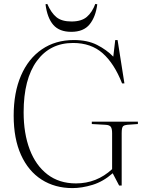

<svg xmlns="http://www.w3.org/2000/svg" viewBox="-20 -949 740 983"><path d="M351 14Q261 14 193 -29.5Q125 -73 87.5 -156Q50 -239 50 -357Q50 -475 87.5 -562Q125 -649 194.5 -696.5Q264 -744 358 -744Q428 -744 477 -719Q526 -694 560 -659L570 -744H582L617 -522H605Q565 -624 505.5 -676.5Q446 -729 354 -729Q236 -729 168.5 -636.5Q101 -544 101 -374Q101 -266 132 -184Q163 -102 223 -56Q283 -10 369 -10Q475 -10 554 -83V-267Q554 -291 547 -300Q540 -309 521 -310L450 -314V-326H686V-314L631 -310Q618 -309 610.5 -303Q603 -297 603 -267V1H590L557 -62Q508 -19 453.5 -2.5Q399 14 351 14ZM345 -786Q284 -786 253 -821.5Q222 -857 213 -927L222 -929Q242 -883 269 -861Q296 -839 346 -839Q397 -839 424.5 -862.5Q452 -886 468 -929L478 -927Q470 -863 439 -824.5Q408 -786 345 -786Z"/></svg>

Font: Display Extralight
Style: Regular
Weight: 200
Designer: Latin by Veronika Burian and Jose Scaglione. Greek by Irene Vlachou. Cyrillic by Vera Evstafieva.
Foundry: TypeTogether
Version: Version 3.002